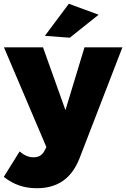

<svg xmlns="http://www.w3.org/2000/svg" viewBox="-36 -795 669 1018"><path d="M385 46Q353 126 297 164.5Q241 203 159 203Q109 203 66.5 188.5Q24 174 -16 143L68 8Q104 39 141 39Q162 39 176.5 30.5Q191 22 200 4L210 -15L-15 -544H192L311 -211L412 -544H613ZM329 -775 487 -717 334 -595 202 -605Z"/></svg>

Font: Alexandria ExtraBold
Style: Regular
Weight: 800
Designer: Mohamed Gaber
Foundry: Kief Type Foundry
Version: Version 5.100